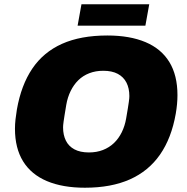

<svg xmlns="http://www.w3.org/2000/svg" viewBox="-20 -866 873 898"><path d="M377 12Q273 12 199.5 -19Q126 -50 88 -111.5Q50 -173 50 -264Q50 -285 52.5 -307.5Q55 -330 59 -354Q79 -468 131 -545Q183 -622 270 -661Q357 -700 482 -700Q587 -700 660.5 -669Q734 -638 772 -576Q810 -514 810 -421Q810 -401 808 -379Q806 -357 802 -334Q782 -220 728.5 -143Q675 -66 587.5 -27Q500 12 377 12ZM396 -153Q432 -153 461.5 -164.5Q491 -176 513 -197Q535 -218 549.5 -247.5Q564 -277 570 -312Q575 -341 578 -359.5Q581 -378 582.5 -389Q584 -400 584.5 -406Q585 -412 585 -417Q585 -453 571.5 -479.5Q558 -506 531 -520.5Q504 -535 463 -535Q427 -535 397.5 -523.5Q368 -512 346.5 -491Q325 -470 310.5 -440.5Q296 -411 290 -376Q285 -346 282 -327.5Q279 -309 277.5 -298Q276 -287 275.5 -281Q275 -275 275 -270Q275 -235 288 -208.5Q301 -182 328 -167.5Q355 -153 396 -153ZM343 -746 361 -846H678L660 -746Z"/></svg>

Font: Archivo SemiBold Black
Style: Italic
Weight: 900
Italic angle: -10°
Version: Version 2.001